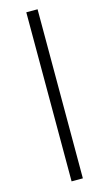

<svg xmlns="http://www.w3.org/2000/svg" viewBox="-131 -742 507 939"><g transform="rotate(-15 122.5 -272.0)"><path d="M107.9 155.8V-700.2H165V155.8Z"/></g></svg>

Font: Junicode SmCond Medium
Style: Italic
Weight: 500
Width: 4
Italic angle: -11°
Designer: Peter S. Baker
Version: Version 2.206